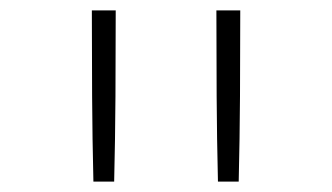

<svg xmlns="http://www.w3.org/2000/svg" viewBox="-20 -792 640 370"><path d="M160 -442Q158 -524 157.5 -606.5Q157 -689 157 -772H203Q203 -689 202.5 -606.5Q202 -524 200 -442ZM400 -442Q398 -524 397.5 -606.5Q397 -689 397 -772H443Q443 -689 442.5 -606.5Q442 -524 440 -442Z"/></svg>

Font: Zed Sans Extralight Extended
Style: Regular
Weight: 200
Width: 7
Designer: Belleve Invis
Foundry: Belleve Invis
Version: Version 1.0.0; ttfautohint (v1.8.4)